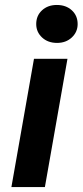

<svg xmlns="http://www.w3.org/2000/svg" viewBox="-20 -754 333 774"><path d="M26 0 117 -517H252L161 0ZM210 -581Q173 -581 149.5 -603Q126 -625 126 -657Q126 -691 149.5 -712.5Q173 -734 209 -734Q246 -734 269.5 -712.5Q293 -691 293 -657Q293 -625 269.5 -603Q246 -581 210 -581Z"/></svg>

Font: DM Sans 11pt
Style: Bold Italic
Weight: 700
Italic angle: -10°
Version: Version 4.004;gftools[0.9.30]